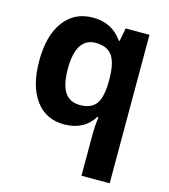

<svg xmlns="http://www.w3.org/2000/svg" viewBox="-117 -649 866 982"><g transform="rotate(15 316.5 -158.0)"><path d="M304.2 -106.9Q360.8 -106.9 387.2 -139.4Q413.6 -171.9 416 -252.9V-271Q416 -358.9 388.9 -397Q361.8 -435.1 301.8 -435.1Q196.8 -435.1 196.8 -270Q196.8 -188 222.9 -147.5Q249 -106.9 304.2 -106.9ZM251 9.8Q154.3 9.8 99.6 -64.7Q44.9 -139.2 44.9 -272Q44.9 -405.8 100.8 -481Q156.7 -556.2 253.9 -556.2Q305.7 -556.2 344.2 -536.6Q382.8 -517.1 412.1 -476.1H416L429.2 -545.9H555.2V240.2H405.8V11.2Q405.8 -18.6 412.1 -70.8H405.8Q381.8 -31.2 342.3 -10.7Q302.7 9.8 251 9.8Z"/></g></svg>

Font: CAA NEO Sans
Style: Bold
Weight: 700
Version: Version 1.10